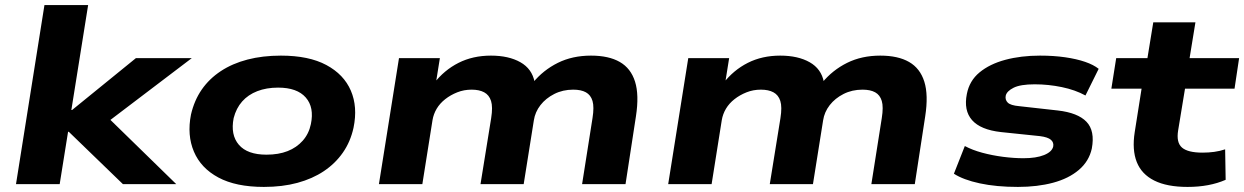

<svg xmlns="http://www.w3.org/2000/svg" viewBox="-20 -725 4899 756"><path d="M43 0 155 -705H327L261 -292H264L515 -496H735L386 -231L387 -280L674 0H464L251 -206H248L215 0Z M1019 11Q909 11 840 -26Q771 -63 743.5 -128Q716 -193 732 -274Q745 -330 774.5 -372.5Q804 -415 849.5 -445Q895 -475 954.5 -490.5Q1014 -506 1086 -506Q1196 -506 1265 -469Q1334 -432 1361.5 -368Q1389 -304 1372 -222Q1360 -167 1330 -124Q1300 -81 1255 -51Q1210 -21 1151 -5Q1092 11 1019 11ZM1029 -116Q1077 -116 1112.5 -130Q1148 -144 1172 -171Q1196 -198 1204 -236Q1218 -302 1184 -341Q1150 -380 1075 -380Q1029 -380 993 -366Q957 -352 933.5 -325.5Q910 -299 900 -260Q887 -194 920.5 -155Q954 -116 1029 -116Z M1472 0 1551 -496H1712L1696 -396H1688Q1729 -449 1785.5 -477.5Q1842 -506 1913 -506Q1983 -506 2029 -480Q2075 -454 2085 -402L2078 -399Q2119 -449 2176.5 -477.5Q2234 -506 2307 -506Q2377 -506 2420.5 -481Q2464 -456 2480.5 -403.5Q2497 -351 2484 -267L2443 0H2272L2313 -260Q2320 -304 2313 -327.5Q2306 -351 2287 -361.5Q2268 -372 2237 -372Q2196 -372 2162.5 -355Q2129 -338 2108 -311Q2087 -284 2082 -251L2042 0H1872L1914 -260Q1921 -304 1913.5 -327.5Q1906 -351 1886.5 -361.5Q1867 -372 1837 -372Q1807 -372 1780.5 -361.5Q1754 -351 1733 -334.5Q1712 -318 1699.5 -297Q1687 -276 1683 -252L1643 0Z M2611 0 2690 -496H2851L2835 -396H2827Q2868 -449 2924.5 -477.5Q2981 -506 3052 -506Q3122 -506 3168 -480Q3214 -454 3224 -402L3217 -399Q3258 -449 3315.5 -477.5Q3373 -506 3446 -506Q3516 -506 3559.5 -481Q3603 -456 3619.5 -403.5Q3636 -351 3623 -267L3582 0H3411L3452 -260Q3459 -304 3452 -327.5Q3445 -351 3426 -361.5Q3407 -372 3376 -372Q3335 -372 3301.5 -355Q3268 -338 3247 -311Q3226 -284 3221 -251L3181 0H3011L3053 -260Q3060 -304 3052.5 -327.5Q3045 -351 3025.5 -361.5Q3006 -372 2976 -372Q2946 -372 2919.5 -361.5Q2893 -351 2872 -334.5Q2851 -318 2838.5 -297Q2826 -276 2822 -252L2782 0Z M3988 11Q3903 11 3838 -3Q3773 -17 3736 -41L3779 -150Q3809 -134 3848 -123.5Q3887 -113 3929.5 -107.5Q3972 -102 4010 -102Q4060 -102 4091 -114.5Q4122 -127 4127 -148Q4130 -164 4118 -174.5Q4106 -185 4075 -189L3921 -205Q3841 -214 3807.5 -252Q3774 -290 3787 -355Q3797 -407 3837 -440Q3877 -473 3938.5 -489.5Q4000 -506 4075 -506Q4129 -506 4174 -499.5Q4219 -493 4252.5 -481.5Q4286 -470 4306 -454L4254 -349Q4214 -371 4161 -382Q4108 -393 4054 -393Q3998 -393 3971 -379.5Q3944 -366 3940 -348Q3937 -332 3948 -321Q3959 -310 3993 -307L4145 -290Q4224 -281 4258 -245.5Q4292 -210 4279 -140Q4268 -90 4228 -56Q4188 -22 4126.5 -5.5Q4065 11 3988 11Z M4656 11Q4575 11 4525 -14Q4475 -39 4456 -87Q4437 -135 4448 -205L4475 -376H4356L4375 -496H4498L4521 -637H4687L4664 -496H4859L4841 -376H4646L4619 -212Q4611 -164 4634 -144Q4657 -124 4715 -124Q4739 -124 4761 -127Q4783 -130 4804 -137L4806 -17Q4774 -3 4736.5 4Q4699 11 4656 11Z"/></svg>

Font: Nunito Sans 10pt Expanded ExtraBold
Style: Italic
Weight: 800
Width: 7
Italic angle: -9°
Designer: Vernon Adams
Foundry: Vernon Adams
Version: Version 3.101;gftools[0.9.27]